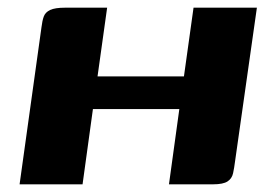

<svg xmlns="http://www.w3.org/2000/svg" viewBox="-20 -480 710 500"><path d="M31 0 88 -409Q90 -426 94 -437Q98 -448 110.5 -454Q123 -460 150 -460H259L234 -281H459L484 -460H649L592 -59Q590 -43 587 -29Q584 -15 572.5 -7.5Q561 0 535 0H420L447 -196H222L195 0Z"/></svg>

Font: Genos Thin
Style: Bold Italic
Weight: 700
Italic angle: -8°
Version: Version 1.010